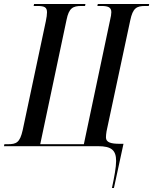

<svg xmlns="http://www.w3.org/2000/svg" viewBox="-43 -734 769 964"><path d="M519 210H529L577 -12H558C514 -12 489 -19 489 -44C489 -53 490 -62 492 -75L611 -632C624 -694 643 -704 686 -704H704L706 -714H448L446 -704H465C497 -704 516 -699 516 -673C516 -665 514 -649 509 -630L378 -10H159L291 -634C303 -694 323 -704 366 -704H384L386 -714H128L126 -704H144C180 -704 193 -698 193 -672C193 -661 191 -646 187 -627L71 -81C57 -18 39 -10 -3 -10H-21L-23 0H450C516 0 540 20 540 74C540 105 531 155 519 210Z"/></svg>

Font: Noto Serif Display ExtraCondensed Medium
Style: Italic
Weight: 500
Width: 2
Italic angle: -12°
Designer: Monotype Design Team
Foundry: Monotype Imaging Inc.
Version: Version 2.009